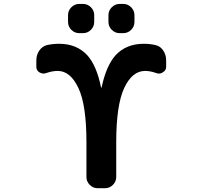

<svg xmlns="http://www.w3.org/2000/svg" viewBox="-20 -989 1040 988"><path d="M719.7 -763.7Q752 -763.7 781.2 -756.8Q805.7 -751 820.3 -728.5Q835 -706.1 835 -678.7V-645.5Q835 -627 818.4 -617.2Q808.6 -610.4 797.9 -610.4Q791 -610.4 783.2 -613.3Q753.9 -624 726.6 -624Q660.2 -624 619.1 -536.1Q578.1 -448.2 578.1 -256.8V-78.1Q578.1 -54.7 561 -37.6Q543.9 -20.5 520.5 -20.5H482.4Q459 -20.5 441.9 -37.6Q424.8 -54.7 424.8 -78.1V-256.8Q424.8 -449.2 383.3 -536.6Q341.8 -624 277.3 -624Q249 -624 218.8 -613.3Q210.9 -610.4 204.1 -610.4Q193.4 -610.4 183.6 -616.2Q167 -626 167 -645.5V-678.7Q167 -706.1 181.6 -728Q196.3 -750 220.7 -756.8Q251 -763.7 284.2 -763.7Q375 -763.7 429.7 -704.1Q477.5 -650.4 500 -539.1Q500 -538.1 501 -538.1Q502 -538.1 502.9 -539.1Q526.4 -650.4 574.2 -704.1Q628.9 -763.7 719.7 -763.7ZM387.7 -818.4Q364.3 -818.4 347.2 -835.4Q330.1 -852.5 330.1 -876V-911.1Q330.1 -934.6 347.2 -951.7Q364.3 -968.8 387.7 -968.8H407.2Q430.7 -968.8 447.8 -951.7Q464.8 -934.6 464.8 -911.1V-876Q464.8 -852.5 447.8 -835.4Q430.7 -818.4 407.2 -818.4ZM595.7 -818.4Q572.3 -818.4 555.2 -835.4Q538.1 -852.5 538.1 -876V-911.1Q538.1 -934.6 555.2 -951.7Q572.3 -968.8 595.7 -968.8H614.3Q637.7 -968.8 654.8 -951.7Q671.9 -934.6 671.9 -911.1V-876Q671.9 -852.5 654.8 -835.4Q637.7 -818.4 614.3 -818.4Z"/></svg>

Font: Gen Jyuu Gothic Monospace Bold
Style: Bold
Weight: 700
Designer: [Source Han Sans]
Ryoko NISHIZUKA  (kana & ideographs); Paul D. Hunt (Latin, Greek & Cyrillic); Wenlong ZHANG  (bopomofo
Version: Version 1.002.20150607